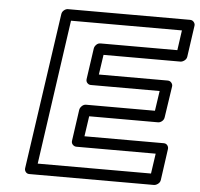

<svg xmlns="http://www.w3.org/2000/svg" viewBox="-53 -780 894 859"><g transform="rotate(5 394.0 -350.0)"><path d="M88.9 0 189.9 -700.2Q191.4 -710.9 200 -718Q208.5 -725.1 217.8 -725.1H766.1Q776.9 -725.1 783.2 -717Q789.6 -709 788.1 -700.2L768.1 -560.1Q766.6 -549.3 757.3 -542.2Q748 -535.2 738.8 -535.2H394L380.9 -445.8H689.9Q700.7 -445.8 707 -437.7Q713.4 -429.7 711.9 -420.9L690.9 -280.8Q689.5 -270 680.9 -262.9Q672.4 -255.9 663.1 -255.9H354L340.8 -165H696.8Q707.5 -165 713.4 -157.2Q719.2 -149.4 717.8 -140.1L698.2 0Q696.8 10.7 687.5 17.8Q678.2 24.9 668.9 24.9H109.9Q99.1 24.9 93.3 17.1Q87.4 9.3 88.9 0ZM143.1 -24.9H651.9L665 -115.2H309.1Q299.8 -115.2 292.7 -122.3Q285.6 -129.4 287.1 -140.1L307.1 -280.8Q308.6 -290 316.9 -298.1Q325.2 -306.2 335.9 -306.2H645L658.2 -396H349.1Q339.8 -396 333.3 -403.1Q326.7 -410.2 328.1 -420.9L348.1 -560.1Q349.6 -569.3 357.4 -577.1Q365.2 -585 376 -585H721.2L733.9 -674.8H235.8Z"/></g></svg>

Font: Trueno Bold Outline
Style: Italic
Weight: 700
Width: 6
Designer: Julieta Ulanovsky
Foundry: Julieta Ulanovsky
Version: Version 3.001b | FøM Fix